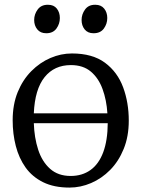

<svg xmlns="http://www.w3.org/2000/svg" viewBox="-20 -796 608 826"><path d="M279 11Q212.5 11 165.8 -12Q119 -35 90.2 -75.2Q61.5 -115.5 48 -167.8Q34.5 -220 34.5 -278.5Q34.5 -346.5 56.2 -399.8Q78 -453 114.8 -490Q151.5 -527 196.8 -546.5Q242 -566 289.5 -566Q378 -566 431.8 -526Q485.5 -486 509.8 -420.2Q534 -354.5 534 -277Q534 -209 512.2 -155.5Q490.5 -102 454 -65Q417.5 -28 372 -8.5Q326.5 11 279 11ZM284 -39Q333.5 -39 369.2 -64.5Q405 -90 424 -140.8Q443 -191.5 443.5 -266H125.5Q127.5 -204 144.2 -152.2Q161 -100.5 195.5 -69.8Q230 -39 284 -39ZM125.5 -308.5H442Q438.5 -365.5 421.2 -412.8Q404 -460 370.8 -488Q337.5 -516 285 -516Q213.5 -516 171.8 -464Q130 -412 125.5 -308.5ZM178.5 -653Q154 -653 140.5 -669.5Q127 -686 127 -710Q127 -734.5 142 -755Q157 -775.5 185.5 -775.5H186.5Q211.5 -775.5 224.5 -759Q237.5 -742.5 237.5 -718.5Q237.5 -693.5 222.8 -673.2Q208 -653 179.5 -653ZM382 -653Q357.5 -653 344.2 -669.5Q331 -686 331 -710Q331 -734.5 345.8 -755Q360.5 -775.5 389 -775.5H390Q415 -775.5 428.2 -759Q441.5 -742.5 441.5 -718.5Q441.5 -693.5 426.8 -673.2Q412 -653 383 -653Z"/></svg>

Font: Merriweather 28pt Light
Style: Regular
Weight: 300
Version: Version 2.100